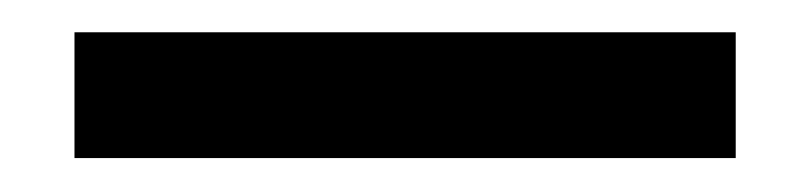

<svg xmlns="http://www.w3.org/2000/svg" viewBox="-20 16 490 116"><path d="M25 111.5V35.5H424.5V111.5Z"/></svg>

Font: Anek Latin Medium
Style: Regular
Weight: 500
Designer: Yesha Goshar
Foundry: Ek Type
Version: Version 1.003